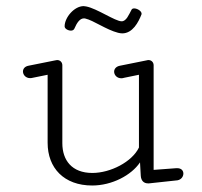

<svg xmlns="http://www.w3.org/2000/svg" viewBox="-20 -583 645 612"><path d="M246.6 -563.5C216.8 -563.5 186 -527.3 186 -499C186 -491.2 197.3 -485.4 206.1 -485.4C210.9 -485.4 214.8 -487.3 216.8 -491.2C225.6 -511.7 234.9 -524.4 247.6 -524.4C249 -524.4 250.5 -524.4 252 -523.9C277.8 -518.1 318.4 -488.3 356.4 -478.5C360.8 -477.5 365.7 -476.6 369.6 -476.6C402.8 -476.6 421.4 -512.2 431.2 -537.6C433.1 -546.9 418 -556.2 407.7 -556.2C404.3 -556.2 400.9 -555.2 399.4 -552.2C390.6 -536.1 382.8 -515.1 367.7 -515.1C347.2 -515.1 288.6 -556.2 254.4 -562.5C251.5 -563 249 -563.5 246.6 -563.5ZM274.4 -31.7C209 -31.7 178.7 -72.3 178.7 -126.5V-375C178.7 -384.3 171.9 -391.6 162.1 -391.6C160.2 -391.6 158.2 -391.1 156.2 -390.6L70.8 -373.5C58.6 -371.1 53.2 -363.3 53.2 -355C53.2 -344.7 62 -334 75.7 -334C78.1 -334 81.1 -334 84 -335L131.8 -344.7V-127.9C131.8 -47.4 184.1 8.3 273.9 8.3C336.4 8.3 398.4 -23.9 426.3 -65.4L428.7 -22.9C429.7 -6.3 439 1.5 451.7 1.5H455.1L545.9 -8.3C558.1 -10.7 564.5 -20.5 564.5 -29.8C564.5 -38.6 558.6 -46.9 544.9 -46.9H542L469.7 -41.5V-375C469.7 -384.3 462.9 -391.6 453.1 -391.6C451.2 -391.6 449.2 -391.1 447.3 -390.6L362.3 -373.5C349.6 -371.1 343.8 -362.8 343.8 -354.5C343.8 -344.2 352.5 -333.5 366.7 -333.5C369.6 -333.5 372.6 -334 375.5 -335L422.9 -344.7V-112.8C400.9 -66.9 332 -31.7 274.4 -31.7Z"/></svg>

Font: Cutive Mono
Style: Regular
Weight: 400
Monospace: yes
Designer: Vernon Adams
Foundry: Vernon Adams
Version: Version 1.002